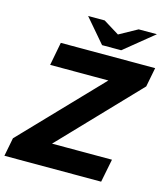

<svg xmlns="http://www.w3.org/2000/svg" viewBox="-139 -987 951 1087"><g transform="rotate(15 337.0 -444.0)"><path d="M-11 0 10 -108 478 -596 491 -564H106L132 -700H685L663 -587L201 -104L187 -136H583L556 0ZM361 -748 404 -814 538 -888H645L473 -748ZM361 -748 242 -887H339L457 -814L473 -748Z"/></g></svg>

Font: REM SemiBold
Style: Italic
Weight: 600
Italic angle: -11°
Designer: Octavio Pardo
Foundry: Ashler Design
Version: Version 1.005;gftools[0.9.28]